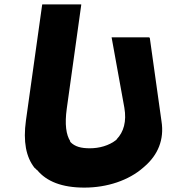

<svg xmlns="http://www.w3.org/2000/svg" viewBox="-20 -832 785 874"><path d="M488 -662 546 -342C557 -279 543 -231 511 -198V-197L509 -195C476 -169 432 -157 389 -157C350 -157 321 -164 300 -186L299 -188L300 -189C281 -218 274 -266 284 -338L350 -811L349 -812H173L172 -811L98 -283C85 -188 98 -117 138 -67H139L148 -58H149C192 -6 262 22 364 22C468 22 566 -11 632 -69L640 -76C697 -126 729 -195 715 -281L662 -659L659 -662Z"/></svg>

Font: Hussar Woodtype
Style: SeBdObl
Weight: 900
Foundry: Cannot Into Space Fonts
Version: Version 1.07